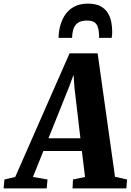

<svg xmlns="http://www.w3.org/2000/svg" viewBox="-99 -1040 722 1060"><path d="M-79 0 -74.5 -49 -15 -63 285 -745.5H440L536 -64L602.5 -49L598.5 0H301.5L304 -49L370.5 -63L353 -206.5H140.5L83 -63L163.5 -49L158.5 0ZM168.5 -276.5H345L312.5 -552L307 -627.5L284.5 -565.5ZM386 -1020Q430.5 -1020 457.2 -1005Q484 -990 497.8 -966Q511.5 -942 516 -915Q520.5 -888 520.5 -864.5Q520.5 -856 519.8 -847.2Q519 -838.5 517.5 -831H448Q448 -837 448 -842.5Q448 -848 447.5 -853.5Q446.5 -876 440.5 -892.5Q434.5 -909 420.8 -917.8Q407 -926.5 381 -926.5Q345 -926.5 327.5 -911.2Q310 -896 304.5 -873.8Q299 -851.5 299 -831H224.5Q224.5 -841.5 225.2 -851Q226 -860.5 227.5 -869.5Q234.5 -914 254 -948Q273.5 -982 306.5 -1001Q339.5 -1020 386 -1020Z"/></svg>

Font: Merriweather 24pt SemiCondensed Black
Style: Italic
Weight: 900
Width: 4
Italic angle: -7.8°
Designer: Eben Sorkin
Foundry: Eben Sorkin
Version: Version 2.101